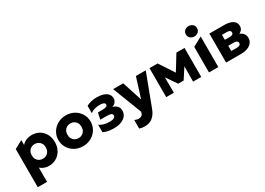

<svg xmlns="http://www.w3.org/2000/svg" viewBox="-6 -1735 4035 2925"><g transform="rotate(-30 2011.5 -272.0)"><path d="M68.1 210V-460.8L209.6 -537.5V-451.5Q237.8 -485.1 282.1 -505.1Q326.4 -525 384.9 -525Q457.8 -525 515.1 -491.4Q572.5 -457.8 605.4 -396.9Q638.4 -336.1 638.4 -255Q638.4 -197.8 619.6 -148.7Q600.8 -99.6 566.4 -62.9Q532.1 -26.1 485.2 -5.6Q438.2 15 381.9 15Q336.8 15 299.1 0.6Q261.4 -13.8 231.4 -40.5V210ZM354.6 -126Q390.1 -126 418.1 -141.8Q446 -157.5 461.9 -186.4Q477.9 -215.2 477.9 -255Q477.9 -294.8 461.8 -323.7Q445.6 -352.6 417.7 -368.3Q389.8 -384 354.6 -384Q319.5 -384 291.6 -368.3Q263.6 -352.6 247.5 -323.7Q231.4 -294.8 231.4 -255Q231.4 -215.2 247.3 -186.4Q263.2 -157.5 291.2 -141.8Q319.1 -126 354.6 -126Z M982.4 15Q899 15 835 -21.8Q771 -58.6 734.8 -120Q698.6 -181.4 698.6 -255Q698.6 -308.5 719.3 -357.2Q740 -405.9 778 -443.6Q816 -481.2 868 -503.1Q920 -525 982.4 -525Q1065.8 -525 1129.8 -488.2Q1193.8 -451.4 1229.9 -390Q1266.1 -328.6 1266.1 -255Q1266.1 -201.5 1245.4 -152.8Q1224.8 -104.1 1186.8 -66.4Q1148.8 -28.8 1096.9 -6.9Q1045.1 15 982.4 15ZM982.4 -126Q1017.5 -126 1045.4 -141.8Q1073.4 -157.5 1089.5 -186.4Q1105.6 -215.2 1105.6 -255Q1105.6 -294.8 1089.7 -323.7Q1073.8 -352.6 1045.8 -368.3Q1017.9 -384 982.4 -384Q946.9 -384 918.9 -368.3Q891 -352.6 875.1 -323.7Q859.1 -294.8 859.1 -255Q859.1 -215.2 875.2 -186.4Q891.4 -157.5 919.3 -141.8Q947.2 -126 982.4 -126Z M1522.6 13.8Q1489.8 13.8 1457.9 9.9Q1426.1 6.1 1396.4 -2Q1366.8 -10.1 1340.4 -23V-155.5Q1372.9 -129.6 1419.1 -117.3Q1465.2 -105 1515.6 -105Q1564.8 -105 1591.8 -117.9Q1618.9 -130.9 1618.9 -160.2Q1618.9 -186 1592.5 -195.5Q1566.1 -205 1512.9 -205H1407.4L1431.4 -318.5H1508.1Q1556.9 -318.5 1579.2 -328.6Q1601.6 -338.8 1601.6 -361.8Q1601.6 -376.5 1590.4 -386Q1579.2 -395.5 1558.4 -400.2Q1537.6 -405 1509.1 -405Q1462.1 -405 1419.1 -392.6Q1376.1 -380.2 1345.4 -354.5V-484.5Q1385.8 -506.6 1432.2 -517.1Q1478.6 -527.5 1524.1 -527.5Q1594.6 -527.5 1644.4 -510.8Q1694.2 -494.1 1720.6 -462.5Q1746.9 -430.9 1746.9 -386.2Q1746.9 -351.2 1725.2 -322.2Q1703.5 -293.1 1661.6 -281.2Q1714.4 -266.9 1741.5 -236.1Q1768.6 -205.4 1768.6 -157Q1768.6 -105.9 1739 -67.4Q1709.4 -28.9 1654.2 -7.6Q1599.1 13.8 1522.6 13.8Z M1948.1 223.5Q1923.6 223.5 1899.6 220.1Q1875.5 216.6 1852.9 208.9V57Q1869 65.8 1888.7 70.8Q1908.4 75.8 1925.4 75.8Q1952.8 75.8 1972.1 64.2Q1991.4 52.8 1999.6 26L2007.4 2L1809.4 -510H1987.1L2100.1 -160.2L2209.9 -510H2383.1L2171.6 50.8Q2145.9 115.6 2111.5 153.4Q2077.1 191.1 2035.8 207.3Q1994.4 223.5 1948.1 223.5Z M2449.1 0V-510H2588.6H2591.6L2798.6 -195L2728.6 -194L2922.4 -510H3065.1V0H2921.4L2923.6 -330.5L2955.4 -318L2805.4 -86.2H2709.1L2549.4 -318.2L2580.9 -330.8L2583.9 0Z M3201.6 0V-450L3365.6 -537.5V0ZM3283.6 -585.5Q3243.9 -585.5 3214.8 -610.1Q3185.6 -634.8 3185.6 -676.8Q3185.6 -718.8 3214.8 -743.4Q3243.9 -768 3283.6 -768Q3323.4 -768 3352.5 -743.4Q3381.6 -718.8 3381.6 -676.8Q3381.6 -634.8 3352.5 -610.1Q3323.4 -585.5 3283.6 -585.5Z M3502.1 0V-510H3763.9Q3853.8 -510 3908.6 -477.5Q3963.4 -445 3963.4 -379Q3963.4 -343 3945.4 -318.1Q3927.4 -293.2 3896.8 -278.5Q3866.2 -263.8 3828.9 -258.2L3823.4 -295Q3897.9 -288.6 3941.8 -252.2Q3985.6 -215.8 3985.6 -156.2Q3985.6 -109.4 3958.8 -74.2Q3932 -39 3882.7 -19.5Q3833.4 0 3765.9 0ZM3658.6 -112.8H3754.1Q3788.9 -112.8 3807.1 -124.7Q3825.4 -136.6 3825.4 -158.5Q3825.4 -180.5 3807.7 -192.8Q3790 -205 3754.1 -205H3643.4V-309.5H3744.6Q3776.1 -309.5 3793.4 -320.2Q3810.6 -330.9 3810.6 -353.8Q3810.6 -375.5 3793.1 -386.4Q3775.6 -397.2 3744.6 -397.2H3658.6Z"/></g></svg>

Font: Geologica-Sharp
Style: Regular
Weight: 100
Designer: Sindre Bremnes, Frode Helland
Foundry: Monokrom Skriftforlag AS
Version: Version 1.010;gftools[0.9.28]